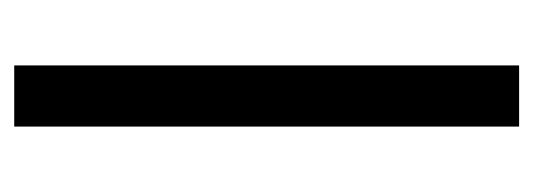

<svg xmlns="http://www.w3.org/2000/svg" viewBox="-260 -490 750 270"><g transform="rotate(90 115.0 -355.0)"><path d="M72 0V-710H158V0Z"/></g></svg>

Font: Ek Mukta
Style: Regular
Weight: 400
Designer: Girish Dalvi and Yashodeep Gholap
Foundry: Ek Type
Version: Version 2.538;PS 1.001;hotconv 16.6.51;makeotf.lib2.5.65220;